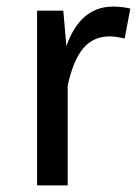

<svg xmlns="http://www.w3.org/2000/svg" viewBox="-20 -559 423 579"><path d="M320.8 -539.1Q348.6 -539.1 373 -533.2L356 -442.9Q329.6 -449.2 310.1 -449.2Q261.2 -449.2 231 -413.3Q200.7 -377.4 184.1 -300.8V0H91.8V-526.9H170.9L180.2 -419.9Q222.2 -539.1 320.8 -539.1Z"/></svg>

Font: FiraGO
Style: Regular
Weight: 400
Designer: bBox Type
Foundry: bBox Type GmbH
Version: Version 1.001;PS 001.001;hotconv 1.0.88;makeotf.lib2.5.64775